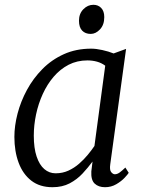

<svg xmlns="http://www.w3.org/2000/svg" viewBox="-20 -771 608 801"><path d="M440 -86Q436.5 -61.5 444 -52.8Q451.5 -44 459 -44Q469 -44 479 -51.2Q489 -58.5 503 -72L517 -50Q513.5 -44 500 -29.5Q486.5 -15 465.2 -2.5Q444 10 418 10Q391 10 375 -5Q359 -20 361 -56L366 -97Q347.5 -72 324.5 -47.2Q301.5 -22.5 270.8 -6.2Q240 10 199 10Q146 10 110.8 -17.2Q75.5 -44.5 57.8 -92Q40 -139.5 40 -200Q40 -246 53.2 -297Q66.5 -348 92.5 -396Q118.5 -444 157 -483Q195.5 -522 246.5 -545Q297.5 -568 360.5 -568Q381 -568 407 -562.2Q433 -556.5 454 -548L506 -567ZM419 -497Q403.5 -508.5 384.5 -513.8Q365.5 -519 344.5 -519Q301.5 -519 266.2 -500.8Q231 -482.5 204 -451Q177 -419.5 158.5 -379Q140 -338.5 130.5 -293.8Q121 -249 121 -205Q121 -153 132.8 -118Q144.5 -83 165 -65.5Q185.5 -48 212 -48Q241 -48 265.5 -59.2Q290 -70.5 310.2 -88.2Q330.5 -106 346.5 -125.5Q362.5 -145 374 -162ZM358.5 -629.5Q336 -629.5 322.8 -643.2Q309.5 -657 309.5 -684.5Q309.5 -714 327.8 -732.5Q346 -751 369.5 -751Q389.5 -751 402.2 -737.8Q415 -724.5 415 -699.5Q415 -667.5 397.2 -648.5Q379.5 -629.5 358.5 -629.5Z"/></svg>

Font: Merriweather Light
Style: Italic
Weight: 300
Italic angle: -7.8°
Designer: Eben Sorkin
Foundry: Eben Sorkin
Version: Version 2.101